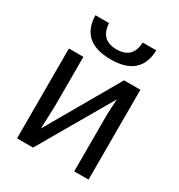

<svg xmlns="http://www.w3.org/2000/svg" viewBox="-175 -859 910 977"><g transform="rotate(30 279.5 -371.0)"><path d="M154 -528V-239L149 -104L393 -528H489V0H405V-322Q405 -331 405.5 -344.5Q406 -358 407 -375L410 -426L163 0H69V-528ZM280 -586Q105 -586 101 -742H181Q187 -645 280 -645Q375 -645 379 -742H459Q454 -586 280 -586Z"/></g></svg>

Font: Libra Sans
Style: Regular
Weight: 400
Foundry: Context Ltd
Version: Version 1.000; ttfautohint (v1.3)